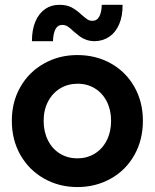

<svg xmlns="http://www.w3.org/2000/svg" viewBox="-20 -756 632 784"><path d="M28.3 -262.7Q28.3 -340.3 63.5 -401.4Q98.6 -462.4 159.9 -496.8Q221.2 -531.2 295.9 -531.2Q371.6 -531.2 432.6 -497.1Q493.7 -462.9 528.6 -401.6Q563.5 -340.3 563.5 -262.7Q563.5 -184.6 528.6 -122.8Q493.7 -61 432.4 -26.6Q371.1 7.8 295.9 7.8Q221.2 7.8 159.9 -26.9Q98.6 -61.5 63.5 -123Q28.3 -184.6 28.3 -262.7ZM433.6 -262.7Q433.6 -306.6 416.3 -341.1Q398.9 -375.5 367.9 -394.8Q336.9 -414.1 296.9 -414.1Q257.3 -414.1 225.8 -395Q194.3 -376 176.3 -341.6Q158.2 -307.1 158.2 -262.7Q158.2 -217.8 176 -182.6Q193.8 -147.5 225.3 -128.4Q256.8 -109.4 295.9 -109.4Q335 -109.4 366.5 -128.4Q397.9 -147.5 415.8 -182.6Q433.6 -217.8 433.6 -262.7ZM223.6 -736.3Q252.9 -736.3 273.2 -725.3Q293.5 -714.4 313.5 -695.3Q328.6 -682.1 337.4 -676.5Q346.2 -670.9 357.4 -670.9Q376 -670.9 385.5 -688.7Q395 -706.5 395.5 -736.3H480.5Q481 -690.4 466.6 -657Q452.1 -623.5 426.3 -606Q400.4 -588.4 367.2 -587.9Q347.7 -587.9 332.3 -593.5Q316.9 -599.1 306.4 -606.9Q295.9 -614.7 280.3 -627.9Q267.1 -641.1 256.8 -647.7Q246.6 -654.3 234.4 -654.3Q215.8 -654.3 206.5 -636.7Q197.3 -619.1 196.3 -587.9H110.4Q110.4 -635.3 124.8 -668.7Q139.2 -702.1 164.8 -719.5Q190.4 -736.8 223.6 -736.3Z"/></svg>

Font: Reddit Sans Vanilla
Style: Bold
Weight: 700
Designer: Stephen Hutchings
Foundry: Reddit
Version: Version 1.013